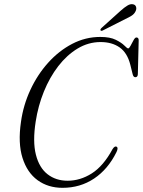

<svg xmlns="http://www.w3.org/2000/svg" viewBox="-20 -889 685 920"><path d="M539 -186Q548 -180.5 538 -160Q497.5 -78 431 -33.5Q364.5 11 279.5 11Q210.5 11 160.2 -25.5Q110 -62 87.8 -132.5Q65.5 -203 80.5 -305Q91.5 -385 125.5 -458.2Q159.5 -531.5 210.8 -588.5Q262 -645.5 325.8 -678.8Q389.5 -712 460.5 -712Q507.5 -712 535 -698.2Q562.5 -684.5 576 -670.8Q589.5 -657 594 -657Q599 -657 605.8 -670Q612.5 -683 619.8 -696.2Q627 -709.5 633.5 -709.5Q645 -709.5 644.5 -695L640.5 -534Q640 -519.5 629 -519Q619 -518.5 615.5 -534L604.5 -578.5Q590 -636 553.2 -661.8Q516.5 -687.5 462 -687.5Q403.5 -687.5 352 -656.5Q300.5 -625.5 259.2 -572Q218 -518.5 190.2 -450Q162.5 -381.5 151 -306.5Q136 -210.5 152 -147.8Q168 -85 208 -54Q248 -23 304 -23Q364.5 -23 420 -58.2Q475.5 -93.5 519 -174Q529.5 -191 539 -186ZM558 -837.5Q576.5 -854 590.8 -862.5Q605 -871 617 -868.5Q628.5 -866.5 631.8 -856.5Q635 -846.5 630 -836Q624 -822.5 611.2 -814.2Q598.5 -806 581 -798L472.5 -743Q464 -739 461.5 -744Q459.5 -748.5 467.5 -756Z"/></svg>

Font: Fraunces 144pt Soft Light
Style: Italic
Weight: 300
Italic angle: -16°
Version: Version 1.000;[b76b70a41]